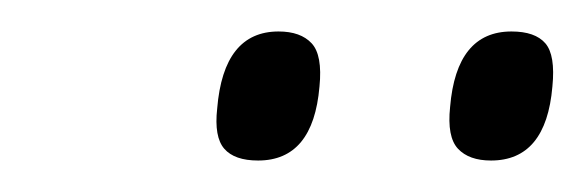

<svg xmlns="http://www.w3.org/2000/svg" viewBox="-20 -751 371 122"><path d="M292 -649Q278 -649 271 -656.5Q264 -664 266 -683Q270 -731 305 -731Q320 -731 326.5 -723.5Q333 -716 331 -696Q327 -649 292 -649ZM144 -649Q129 -649 122.5 -656.5Q116 -664 118 -682Q122 -731 157 -731Q171 -731 178 -723.5Q185 -716 183 -696Q179 -649 144 -649Z"/></svg>

Font: Georama SemiCondensed
Style: Italic
Weight: 400
Width: 4
Italic angle: -9°
Designer: Jean-Baptiste Levee
Foundry: Production Type
Version: Version 1.000